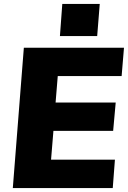

<svg xmlns="http://www.w3.org/2000/svg" viewBox="-20 -954 649 974"><path d="M273 -568 262 -434H567L554 -290H251L239 -144H563L552 0H45L101 -712H609L597 -568ZM486 -934 473 -771H284L296 -934Z"/></svg>

Font: Muli Black
Style: Italic
Weight: 900
Italic angle: -4.541°
Designer: Vernon Adams
Foundry: Vernon Adams
Version: Version 2.001